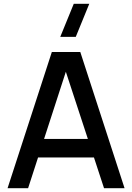

<svg xmlns="http://www.w3.org/2000/svg" viewBox="-20 -995 698 1015"><path d="M380.5 -800H298.5L370 -975H452ZM20 0 254 -720H404.5L638.5 0H530L314.5 -657H341.5L128.5 0ZM141.5 -162.5V-260.5H517.5V-162.5Z"/></svg>

Font: Manrope ExtraLight SemiBold
Style: Regular
Weight: 600
Version: Version 4.504